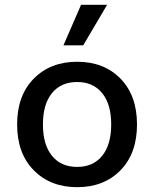

<svg xmlns="http://www.w3.org/2000/svg" viewBox="-20 -766 640 796"><path d="M316 -746H424L325 -578H243ZM120 -440Q189 -510 300 -510Q411 -510 479.5 -440Q548 -370 548 -250Q548 -130 479.5 -60Q411 10 300 10Q189 10 120 -60Q51 -130 51 -250Q51 -370 120 -440ZM300 -426Q233 -426 195.5 -380Q158 -334 158 -250Q158 -166 195.5 -120Q233 -74 300 -74Q366 -74 403.5 -120Q441 -166 441 -250Q441 -334 403.5 -380Q366 -426 300 -426Z"/></svg>

Font: Elaine Sans Medium
Style: Regular
Weight: 500
Designer: Wei Huang
Foundry: Wei Huang
Version: Version 2.001;PS 002.001;hotconv 1.0.88;makeotf.lib2.5.64775